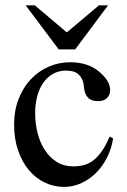

<svg xmlns="http://www.w3.org/2000/svg" viewBox="-20 -697 484 731"><path d="M410.6 -169.9Q404.3 -129.4 386.7 -95.5Q369.1 -61.5 344 -37.1Q318.8 -12.7 288.1 1Q257.3 14.6 224.1 14.6Q184.6 14.6 149.9 -2.2Q115.2 -19 89.4 -50Q63.5 -81.1 48.6 -125Q33.7 -168.9 33.7 -223.1Q33.7 -276.4 50.8 -320.1Q67.9 -363.8 96.9 -394.8Q126 -425.8 164.8 -442.9Q203.6 -460 247.1 -460Q314 -460 356 -425.3Q377 -408.2 388.2 -390.1Q399.4 -372.1 399.4 -353.5Q399.4 -336.4 387.9 -324.2Q376.5 -312 353.5 -312Q346.2 -312 337.4 -313.5Q328.6 -314.9 320.6 -320.6Q312.5 -326.2 306.6 -337.6Q300.8 -349.1 299.3 -369.1Q296.9 -395.5 281 -411.9Q265.1 -428.2 231.4 -428.2Q203.6 -428.2 181.6 -415.8Q159.7 -403.3 144.5 -381.6Q129.4 -359.9 121.6 -330.1Q113.8 -300.3 113.8 -265.6Q113.8 -226.1 123.3 -189.5Q132.8 -152.8 151.4 -124.8Q169.9 -96.7 196.8 -80.1Q223.6 -63.5 258.8 -63.5Q279.3 -63.5 298.1 -68.1Q316.9 -72.8 334 -85.4Q351.1 -98.1 366.9 -120.4Q382.8 -142.6 397.5 -177.2ZM266.1 -508.8H203.6L77.6 -676.8H112.3L234.4 -573.7L356.9 -676.8H391.6Z"/></svg>

Font: Doulos SIL Am
Style: Regular
Weight: 400
Designer: Walt Agee, Victor Gaultney, Peter Martin, Debbi Hosken, Becca Hirsbrunner
Foundry: SIL International
Version: Version 5.000